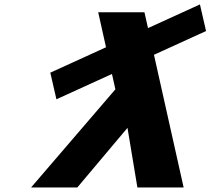

<svg xmlns="http://www.w3.org/2000/svg" viewBox="-20 -829 929 847"><path d="M586.1 -2 542.4 -265 321.1 -2H117.1L489 -435L473.9 -502.7L228.9 -391L201.9 -508.4L447.7 -620.5L413.2 -775H617.2L632.9 -705L862 -809.5L889 -692.1L659.2 -587.3L790.1 -2Z"/></svg>

Font: Hussar
Style: BdOblThree
Weight: 700
Foundry: Cannot Into Space Fonts
Version: Version 2.00